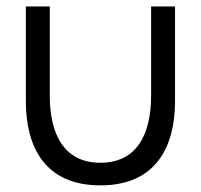

<svg xmlns="http://www.w3.org/2000/svg" viewBox="-20 -560 622 594"><path d="M60 -246.5C60 -110 115.5 13.5 290.5 13.5C465.5 13.5 521.5 -110 521.5 -246.5V-540H447.5V-264.5C447.5 -145.5 404 -56.5 290.5 -56.5C177.5 -56.5 134 -145.5 134 -264.5V-540H60Z"/></svg>

Font: Hauora
Style: Regular
Weight: 400
Designer: Mikhail Sharanda
Foundry: WCYS & Co.
Version: Version 1.010